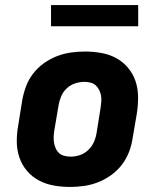

<svg xmlns="http://www.w3.org/2000/svg" viewBox="-20 -732 640 760"><path d="M258 8Q225 8 193.5 2.5Q162 -3 134.5 -17.5Q107 -32 87 -55.5Q67 -79 57 -108Q47 -137 46.5 -169.5Q46 -202 52 -235L68 -335Q73 -363 83 -390Q93 -417 111 -440.5Q129 -464 153.5 -481.5Q178 -499 205 -509.5Q232 -520 260 -524Q288 -528 316 -528Q348 -528 380 -522.5Q412 -517 439 -502.5Q466 -488 486 -464.5Q506 -441 516 -412Q526 -383 526.5 -350.5Q527 -318 522 -285L505 -185Q501 -157 490.5 -130Q480 -103 462 -79.5Q444 -56 419.5 -38.5Q395 -21 368 -10.5Q341 0 313 4Q285 8 258 8ZM260 -112Q278 -112 296 -118Q314 -124 328.5 -137.5Q343 -151 351 -168.5Q359 -186 362 -204L378 -304Q380 -317 381 -329.5Q382 -342 380 -353.5Q378 -365 372.5 -376Q367 -387 358.5 -394.5Q350 -402 338 -405Q326 -408 314 -408Q296 -408 277.5 -402Q259 -396 244.5 -382.5Q230 -369 222.5 -351.5Q215 -334 212 -316L195 -216Q193 -203 192.5 -190.5Q192 -178 194 -166.5Q196 -155 201 -144Q206 -133 214.5 -125.5Q223 -118 235 -115Q247 -112 260 -112ZM182 -628V-712H527V-628Z"/></svg>

Font: Iosevka SS04 Heavy Extended
Style: Italic
Weight: 900
Width: 7
Italic angle: -9°
Monospace: yes
Designer: Belleve Invis
Foundry: Belleve Invis
Version: Version 19.0.0; ttfautohint (v1.8.4)